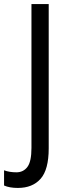

<svg xmlns="http://www.w3.org/2000/svg" viewBox="-78 -734 337 946"><path d="M10 192Q-31 192 -58 180V105Q-45 110 -29.5 112.5Q-14 115 3 115Q37 115 57 88.5Q77 62 77 -5V-714H162V-3Q162 102 122 147Q82 192 10 192Z"/></svg>

Font: Noto Sans Hebrew Condensed
Style: Regular
Weight: 400
Width: 3
Designer: Monotype Design Team
Foundry: Monotype Imaging Inc.
Version: Version 2.004; ttfautohint (v1.8.4.7-5d5b)